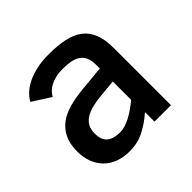

<svg xmlns="http://www.w3.org/2000/svg" viewBox="-140 -669 826 826"><g transform="rotate(-45 273.0 -256.0)"><path d="M373 0V-58.1Q336.9 -25.9 296.6 -5.4Q256.3 15.1 209 15.1Q169.9 15.1 139.6 3.4Q109.4 -8.3 88.9 -29.5Q68.4 -50.8 57.6 -79.8Q46.9 -108.9 46.9 -144Q46.9 -190.4 62.3 -221.7Q77.6 -252.9 104.7 -272.7Q131.8 -292.5 169.2 -302.5Q206.5 -312.5 251 -316.9L368.2 -328.1V-352.1Q368.2 -377.4 360.6 -394.3Q353 -411.1 338.6 -421.4Q324.2 -431.6 303 -435.8Q281.7 -439.9 254.9 -439.9Q229 -439.9 209.7 -435.1Q190.4 -430.2 176.3 -422.4Q162.1 -414.6 152.8 -404.5Q143.6 -394.5 138.2 -384.8L55.2 -438Q64.5 -454.6 80.8 -470.5Q97.2 -486.3 121.6 -498.8Q146 -511.2 179.4 -519Q212.9 -526.9 256.8 -526.9Q310.5 -526.9 351.1 -518.1Q391.6 -509.3 418.7 -488.8Q445.8 -468.3 459.5 -433.8Q473.1 -399.4 473.1 -348.1V0ZM368.2 -249 294.9 -242.2Q261.2 -239.3 235.1 -232.9Q209 -226.6 191.2 -215.3Q173.3 -204.1 164.1 -187.3Q154.8 -170.4 154.8 -146Q154.8 -105.5 176.3 -88.6Q197.8 -71.8 236.8 -71.8Q252 -71.8 268.3 -77.1Q284.7 -82.5 301.5 -91.3Q318.4 -100.1 335.2 -112.1Q352.1 -124 368.2 -137.2Z"/></g></svg>

Font: Clear Sans Medium
Style: Regular
Weight: 500
Foundry: Intel Corporation
Version: Version 1.00